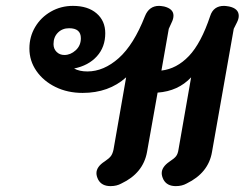

<svg xmlns="http://www.w3.org/2000/svg" viewBox="-20 -623 832 653"><path d="M792 -569Q792 -559 786 -547L775 -525L701 -106Q689 -35 615 1Q599 10 578 10Q548 10 536 -12Q530 -24 530 -34Q530 -55 556 -73Q573 -84 579 -92Q585 -100 587 -114L630 -360Q586 -313 516 -308L480 -106Q467 -34 393 1Q377 10 356 10Q326 10 314 -12Q308 -24 308 -34Q308 -56 336 -74Q351 -84 357 -92Q363 -100 366 -114L409 -360Q350 -307 261 -307Q210 -307 169 -327Q128 -347 104 -381.5Q80 -416 80 -458Q80 -498 99.5 -531Q119 -564 153 -583.5Q187 -603 228 -603Q279 -603 308.5 -577.5Q338 -552 338 -510Q338 -463 309.5 -431.5Q281 -400 232 -390Q250 -380 277 -380Q333 -380 384 -425.5Q435 -471 473 -568Q487 -603 521 -603Q526 -603 538 -601Q570 -593 570 -570Q570 -559 564 -547L554 -525L529 -383Q581 -389 622.5 -432.5Q664 -476 695 -569Q706 -603 742 -603Q747 -603 759 -601Q792 -594 792 -569ZM199 -436Q220 -436 237.5 -452Q255 -468 255 -493Q255 -527 215 -527Q192 -527 177 -512Q162 -497 162 -473Q162 -457 172.5 -446.5Q183 -436 199 -436Z"/></svg>

Font: Niramit SemiBold
Style: Italic
Weight: 600
Italic angle: -10°
Designer: Katatrad Aksorn Co.,Ltd.
Foundry: Cadson Demak Co.,Ltd.
Version: Version 1.001; ttfautohint (v1.6)